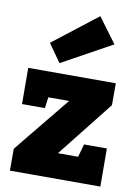

<svg xmlns="http://www.w3.org/2000/svg" viewBox="-95 -930 716 993"><g transform="rotate(10 263.5 -434.0)"><path d="M502 -200 503 0H28V-115L267 -408H158L150 -350H30L29 -540H489V-425L257 -132H363L382 -200ZM184 -592 117 -687 350 -868 447 -737Z"/></g></svg>

Font: Bitter Black
Style: Regular
Weight: 900
Designer: Sol Matas, and Bitter project Authors
Foundry: Sol Matas
Version: Version 2.001